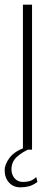

<svg xmlns="http://www.w3.org/2000/svg" viewBox="-35 -640 220 821"><path d="M63 -620H102V0H63ZM52 161Q22 161 3.5 140.5Q-15 120 -15 88Q-15 62 6.5 34Q28 6 75 -10L98 -6Q61 9 37.5 30.5Q14 52 14 84Q14 107 27.5 122.5Q41 138 63 138Q80 138 93 134Q106 130 120 117L125 138Q106 152 89 156.5Q72 161 52 161Z"/></svg>

Font: Smooch Sans Light
Style: Regular
Weight: 300
Designer: Robert E. Leuschke
Foundry: Robert E. Leuschke
Version: Version 1.010; ttfautohint (v1.8.3)